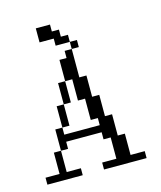

<svg xmlns="http://www.w3.org/2000/svg" viewBox="-85 -575 535 638"><g transform="rotate(-15 183.0 -256.0)"><path d="M0 0V-23.9H48.3V-97.2H72.8V-23.9H121.6V0ZM97.2 -170.4V-243.7H121.6V-170.4ZM121.6 -243.7V-316.9H146V-243.7ZM194.8 0V-23.9H243.7V-97.2H219.2V-121.6H97.2V-97.2H72.8V-170.4H97.2V-146H219.2V-170.4H194.8V-243.7H170.4V-316.9H146V-390.1H170.4V-414.6H194.8V-316.9H219.2V-243.7H243.7V-170.4H268.1V-97.2H292.5V-23.9H341.3V0ZM194.8 -414.6V-439H219.2V-414.6ZM146 -439V-463.4H97.2V-511.7H146V-487.8H170.4V-463.4H194.8V-439Z"/></g></svg>

Font: FS Mondwest Regular
Style: Regular
Weight: 400
Designer: NZWStudios2024
Foundry: https://fontstruct.com
Version: Version 1.0